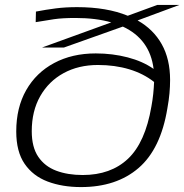

<svg xmlns="http://www.w3.org/2000/svg" viewBox="-20 -750 749 780"><path d="M240 -557H151L432 -659Q370 -677 286 -677Q234 -677 199.5 -672Q165 -667 125 -660L126 -703Q168 -711 207 -716Q246 -721 293 -721Q414 -721 499 -686L619 -730H709L539 -667Q603 -631 637 -570.5Q671 -510 671 -425Q671 -399 668.5 -371Q666 -343 660 -310Q633 -145 543 -67.5Q453 10 309 10Q233 10 173.5 -12.5Q114 -35 80 -84.5Q46 -134 46 -216Q46 -313 86.5 -384Q127 -455 200 -494Q273 -533 369 -533Q437 -533 498.5 -517Q560 -501 604 -470Q589 -591 479 -642ZM109 -217Q109 -152 135.5 -113Q162 -74 208.5 -56.5Q255 -39 316 -39Q430 -39 500 -105Q570 -171 595 -317Q600 -344 602.5 -368.5Q605 -393 606 -417Q563 -451 505 -468.5Q447 -486 378 -486Q299 -486 238.5 -453Q178 -420 143.5 -359.5Q109 -299 109 -217Z"/></svg>

Font: Georama Expanded Light
Style: Italic
Weight: 300
Width: 7
Italic angle: -9°
Designer: Jean-Baptiste Levee
Foundry: Production Type
Version: Version 1.000